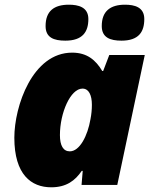

<svg xmlns="http://www.w3.org/2000/svg" viewBox="-20 -787 647 817"><path d="M497 -614C570 -614 594 -651 594 -706C594 -757 552 -767 512 -767C450 -767 413 -740 413 -676C413 -627 449 -614 497 -614ZM258 -614C331 -614 356 -651 356 -706C356 -757 313 -767 273 -767C210 -767 174 -740 174 -676C174 -627 209 -614 258 -614ZM198 10C263 10 300 -19 328 -60H332L327 0H479L596 -553H445L419 -485H415C387 -532 350 -563 287 -563C118 -563 41 -335 41 -201C41 -44 113 10 198 10ZM277 -143C249 -143 235 -168 235 -212C235 -307 280 -410 331 -410C358 -410 371 -382 371 -341C371 -321 369 -300 365 -280C353 -209 319 -143 277 -143Z"/></svg>

Font: Noto Sans UI Black
Style: Italic
Weight: 900
Italic angle: -372°
Designer: Monotype Design Team
Foundry: Monotype Imaging Inc.
Version: Version 1.901